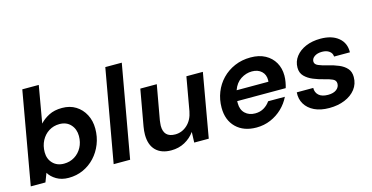

<svg xmlns="http://www.w3.org/2000/svg" viewBox="-74 -1074 2793 1441"><g transform="rotate(-15 1322.5 -354.0)"><path d="M314 12Q259 12 219.5 -11.5Q180 -35 161 -68L135 0H21L148 -720H276L226 -433Q254 -464 296.5 -486Q339 -508 399 -508Q460 -508 505 -480Q550 -452 575.5 -403.5Q601 -355 601 -294Q601 -230 579 -174.5Q557 -119 518 -77Q479 -35 427 -11.5Q375 12 314 12ZM307 -100Q353 -100 389.5 -122.5Q426 -145 447 -184Q468 -223 468 -272Q468 -325 436 -360.5Q404 -396 349 -396Q303 -396 266.5 -373Q230 -350 209 -310Q188 -270 188 -220Q188 -168 220.5 -134Q253 -100 307 -100Z M665 0 793 -720H921L793 0Z M1491 -496 1404 0H1291L1294 -82Q1263 -39 1216 -13.5Q1169 12 1111 12Q1034 12 991.5 -30.5Q949 -73 949 -153Q949 -181 955 -216L1005 -496H1133L1085 -228Q1084 -216 1082.5 -205.5Q1081 -195 1081 -186Q1081 -96 1170 -96Q1223 -96 1264 -133.5Q1305 -171 1317 -236L1363 -496Z M1773 12Q1674 12 1615.5 -45Q1557 -102 1557 -199Q1557 -262 1579 -318Q1601 -374 1642 -416.5Q1683 -459 1739.5 -483.5Q1796 -508 1864 -508Q1930 -508 1977 -482.5Q2024 -457 2049.5 -412.5Q2075 -368 2075 -311Q2075 -287 2070.5 -261.5Q2066 -236 2060 -217H1683Q1683 -209 1683 -200Q1683 -150 1713 -121.5Q1743 -93 1791 -93Q1829 -93 1858.5 -110.5Q1888 -128 1907 -156H2037Q2014 -108 1974.5 -70Q1935 -32 1883.5 -10Q1832 12 1773 12ZM1847 -404Q1801 -404 1760 -377.5Q1719 -351 1700 -297H1947Q1948 -305 1948 -308Q1949 -352 1921 -378Q1893 -404 1847 -404Z M2339 12Q2271 12 2223.5 -11Q2176 -34 2152 -74Q2128 -114 2132 -165H2260Q2259 -130 2283 -108Q2307 -86 2355 -86Q2397 -86 2420.5 -104Q2444 -122 2444 -150Q2444 -175 2419 -186.5Q2394 -198 2355 -207Q2314 -217 2275 -233Q2236 -249 2210.5 -275Q2185 -301 2185 -342Q2185 -390 2213.5 -427.5Q2242 -465 2292 -486.5Q2342 -508 2407 -508Q2495 -508 2546 -466Q2597 -424 2595 -352H2472Q2471 -378 2449.5 -394Q2428 -410 2393 -410Q2357 -410 2334.5 -394.5Q2312 -379 2312 -356Q2312 -334 2338.5 -322.5Q2365 -311 2408 -301Q2455 -290 2492.5 -274Q2530 -258 2552.5 -232.5Q2575 -207 2575 -166Q2575 -112 2544 -72Q2513 -32 2459.5 -10Q2406 12 2339 12Z"/></g></svg>

Font: DeepMind Sans
Style: Bold Italic
Weight: 700
Italic angle: -10°
Designer: Jonny Pinhorn / Modifications: Colophon Foundry
Foundry: Colophon Foundry
Version: Version 1.002; ttfautohint (v1.8.2)